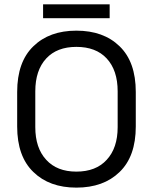

<svg xmlns="http://www.w3.org/2000/svg" viewBox="-20 -856 709 890"><path d="M334 13.7Q209 13.7 134.8 -58.6Q59.6 -130.9 59.6 -269.5Q59.6 -323.2 59.6 -429.7Q59.6 -569.3 134.8 -641.6Q209 -713.9 334 -713.9Q460 -713.9 534.2 -641.6Q609.4 -569.3 609.4 -429.7Q609.4 -377 609.4 -269.5Q609.4 -130.9 534.2 -58.6Q460 13.7 334 13.7ZM334 -60.5Q424.8 -60.5 474.6 -115.2Q525.4 -169.9 525.4 -266.6Q525.4 -322.3 525.4 -432.6Q525.4 -530.3 474.6 -585Q424.8 -638.7 334 -638.7Q244.1 -638.7 194.3 -585Q143.6 -530.3 143.6 -432.6Q143.6 -377.9 143.6 -266.6Q143.6 -169.9 194.3 -115.2Q244.1 -60.5 334 -60.5ZM179.7 -771.5Q179.7 -787.1 179.7 -835.9Q256.8 -835.9 488.3 -835.9Q488.3 -819.3 488.3 -771.5Q411.1 -771.5 179.7 -771.5Z"/></svg>

Font: Kadena Space Grotesk
Style: Regular
Weight: 400
Designer: Florian Karsten
Version: Version 2.000